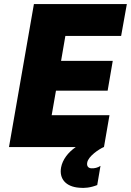

<svg xmlns="http://www.w3.org/2000/svg" viewBox="-20 -720 641 940"><path d="M24 0H351C313 26 286 62 279 100C269 156 303 194 367 199C393 202 423 199 456 186L472 92C459 101 442 105 427 104C411 103 404 92 407 76C412 45 465 10 488 0H489L516 -156H233L254 -276H507L532 -422H279L300 -544H573L601 -700H146Z"/></svg>

Font: Fixel Display 20240404 ExBold
Style: Italic
Weight: 800
Italic angle: -10°
Designer: AlfaBravo + MacPaw
Foundry: Kyrylo Tkachov, Marchela Mozhyna, Serhii Makarenko, Maria Weinstein, Zakhar Kryvoshyya
Version: Version 1.211;Glyphs 3.2 (3225)